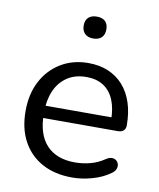

<svg xmlns="http://www.w3.org/2000/svg" viewBox="-81 -766 694 838"><g transform="rotate(10 266.0 -347.0)"><path d="M296 9Q218.5 9 162.5 -21.5Q106.5 -52 76 -108.2Q45.5 -164.5 45.5 -242Q45.5 -318 75.5 -374.8Q105.5 -431.5 158.5 -463.5Q211.5 -495.5 280 -495.5Q329.5 -495.5 368.5 -479Q407.5 -462.5 435 -431.5Q462.5 -400.5 477 -356.2Q491.5 -312 491.5 -256.5Q491.5 -241 482.5 -233Q473.5 -225 456.5 -225H109.5V-279.5H436.5L420 -266Q420 -319.5 404.2 -356.8Q388.5 -394 358 -414Q327.5 -434 282 -434Q232 -434 197 -410.5Q162 -387 144 -345.8Q126 -304.5 126 -250V-244Q126 -153 170 -105.5Q214 -58 296 -58Q329 -58 362.8 -66.5Q396.5 -75 428 -96.5Q442 -105.5 453.8 -105Q465.5 -104.5 473 -97.8Q480.5 -91 482.8 -81Q485 -71 480.2 -60Q475.5 -49 462.5 -40.5Q429.5 -16.5 384.2 -3.8Q339 9 296 9ZM280.5 -604.5Q257 -604.5 243.8 -617.5Q230.5 -630.5 230.5 -653.5Q230.5 -677 243.8 -689.2Q257 -701.5 280.5 -701.5Q305 -701.5 318 -689.2Q331 -677 331 -653.5Q331 -630 318 -617.2Q305 -604.5 280.5 -604.5Z"/></g></svg>

Font: Nunito ExtraLight
Style: Regular
Weight: 200
Designer: Vernon Adams
Foundry: Vernon Adams
Version: Version 3.602;April 4, 2023;FontCreator 14.0.0.2856 64-bit